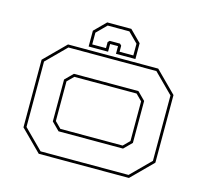

<svg xmlns="http://www.w3.org/2000/svg" viewBox="-101 -803 977 916"><g transform="rotate(15 388.0 -345.0)"><path d="M165.5 0 62.5 -103V-437L165.5 -540H611L714 -437V-103L611 0ZM171 -13.5H605.5L700.5 -108.5V-431.5L605.5 -526.5H171L76 -431.5V-108.5ZM229 -128 190.5 -166.5V-373.5L229 -412H547.5L586 -373.5V-166.5L547.5 -128ZM234.5 -141.5H542L572.5 -172V-368L542 -398.5H234.5L204 -368V-172ZM438 -690 494 -634V-556H398V-594H359V-556H263V-634L319 -690ZM432 -676H325L277 -628V-570H345V-600L353 -608H404L412 -600V-570H480V-628Z"/></g></svg>

Font: Tourney Expanded Thin
Style: Regular
Weight: 100
Width: 7
Designer: Tyler Finck
Foundry: Etcetera Type Co
Version: Version 1.010; ttfautohint (v1.8.3)